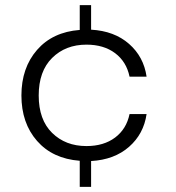

<svg xmlns="http://www.w3.org/2000/svg" viewBox="-20 -634 682 744"><path d="M315 -68Q382 -68 426 -101Q470 -134 482 -192H548Q537 -115 480 -65Q423 -15 333 -10V90H289V-11Q184 -19 123.5 -88Q63 -157 63 -264Q63 -371 123.5 -440.5Q184 -510 289 -518V-614H333V-519Q423 -514 480 -464Q537 -414 548 -337H482Q470 -395 426 -428Q382 -461 315 -461Q234 -461 182 -409.5Q130 -358 130 -264Q130 -170 182 -119Q234 -68 315 -68Z"/></svg>

Font: A Bank Premium Light
Style: Regular
Weight: 300
Designer: Ninad Kale (Devanagari), Jonny Pinhorn (Latin), Htun Naung (Myanmar)
Foundry: Indian Type Foundry
Version: 4.004